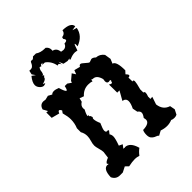

<svg xmlns="http://www.w3.org/2000/svg" viewBox="-178 -697 799 799"><g transform="rotate(-45 222.0 -297.0)"><path d="M112.8 6.8 99.6 -5.9 75.7 6.3H59.1Q36.6 6.3 26.4 -15.1Q27.8 -61.5 52.7 -61.5L56.2 -59.6L59.1 -63.5L54.7 -64.9Q54.7 -73.2 75.7 -81.1L79.6 -110.8Q79.6 -118.7 75.2 -134Q70.8 -149.4 70.8 -156.7Q70.8 -167.5 75 -180.9Q79.1 -194.3 79.1 -205.6Q79.1 -221.7 70.8 -235.8V-258.8Q79.6 -279.8 79.6 -303.2Q79.6 -319.8 72.8 -344.7L80.1 -355Q75.2 -364.3 70.8 -364.3Q66.4 -364.3 62.5 -354.5L27.3 -363.8V-395.5L36.6 -394.5L25.4 -415Q31.2 -437 51.3 -437L63 -435.5L81.1 -439.9L97.7 -430.7Q102.5 -436.5 112.8 -436.5Q122.1 -436.5 136.2 -430.7Q145 -399.9 151.4 -399.9Q155.3 -399.9 159.2 -418.9H173.8L189.9 -407.7L192.9 -415.5L217.3 -436L227.5 -419.9L234.4 -437.5L260.7 -430.7Q264.2 -438 270 -438Q274.9 -438 286.9 -426.8Q298.8 -415.5 303.2 -415.5L317.4 -420.4Q326.2 -420.4 335.4 -411.1Q356 -410.2 369.6 -392.1L374 -364.3L365.7 -344.2Q383.8 -340.8 383.8 -287.1L372.6 -274.9Q380.9 -266.6 380.9 -262.2Q380.9 -256.8 371.6 -256.3L372.1 -232.9L375.5 -233.9Q379.9 -233.9 379.9 -225.6Q379.9 -217.8 371.6 -187V-168.5Q377.9 -168 377.9 -160.6Q377.9 -154.3 373.5 -142.6V-128.9L385.3 -129.9L374 -96.2Q378.4 -59.6 410.2 -49.8L414.6 -26.9L403.8 -5.9Q397.5 -2.4 388.2 -2.4Q378.9 -2.4 372.6 -5.9Q358.4 0 343.3 0Q327.6 0 311 -5.9L290 5.4Q290 2 284.7 0Q279.3 -2 272.9 -5.1Q266.6 -8.3 261.2 -14.9Q255.9 -21.5 255.9 -34.7Q255.9 -49.3 260.7 -59.1Q299.8 -60.1 299.8 -81.5L297.9 -92.8Q307.6 -105.5 307.6 -114.3Q307.6 -123 297.4 -129.9L293 -152.3Q303.2 -172.9 303.2 -186Q303.2 -202.6 285.2 -205.6L307.6 -245.1H294.4L293.9 -293.5Q300.3 -288.6 304.7 -288.6Q309.6 -288.6 309.6 -294.9Q312 -296.9 312 -299.3Q312 -301.3 310.1 -303.2L302.2 -301.8Q291.5 -301.8 291.5 -314.9L293 -326.2Q284.7 -357.4 263.7 -357.4Q259.8 -357.4 256.3 -360.4L254.9 -351.1Q246.6 -354.5 232.4 -354.5Q205.1 -354.5 185.5 -332.5L167 -339.4L163.1 -322.8Q147.9 -313.5 147.9 -299.3L148.9 -291.5Q138.2 -272 138.2 -263.2H144Q142.6 -260.3 142.6 -258.8Q142.6 -257.8 143.8 -257.1Q145 -256.3 146.7 -254.9Q148.4 -253.4 148.4 -250Q149.9 -247.6 149.9 -245.6Q149.9 -244.1 148.2 -242.7Q146.5 -241.2 146.5 -237.8Q146.5 -225.1 155.3 -205.6Q144 -180.2 144 -171.9Q144 -161.6 150.9 -161.6L154.8 -162.1L159.7 -158.7L148.9 -145Q154.3 -138.2 154.3 -127.4Q154.3 -115.2 143.1 -84.5L158.7 -77.1L146.5 -61L151.4 -62.5Q152.3 -60.5 153.3 -60.5Q154.3 -60.5 155.8 -62Q185.1 -62 197.3 -17.6Q184.6 -8.8 173.8 5.9Q161.1 2 151.4 2Q134.3 2 112.8 6.8ZM152.8 -599.6H170.4Q186.5 -587.9 211.4 -587.9H215.3Q227.5 -579.1 227.5 -564.9L227.1 -558.6Q246.6 -555.2 249.5 -530.8L261.7 -528.8Q277.8 -528.8 283.7 -544.9Q298.8 -545.4 298.8 -552.2Q298.8 -555.7 293.5 -562.5L295.4 -570.3Q314 -572.8 316.9 -589.8Q364.3 -588.9 366.2 -564L346.2 -560.5L365.7 -554.7Q358.9 -514.6 314 -498L314.5 -506.3Q314.5 -513.7 312.5 -513.7Q310.1 -513.7 301.3 -486.3L288.1 -488.3Q272.5 -488.3 256.3 -480.5H250.5L254.4 -486.3L241.2 -484.4L221.2 -488.3L212.4 -508.8L214.4 -491.2Q209.5 -502 203.6 -502L198.7 -500Q193.4 -530.3 170.4 -546.9L155.8 -547.4L162.1 -553.7L151.9 -551.8L148.9 -545.9L141.1 -548.8Q133.3 -539.6 133.3 -527.8L129.9 -517.1L124.5 -515.6L130.4 -511.2L124 -504.9Q124 -494.6 100.6 -489.3L110.8 -484.9Q104 -481 98.6 -481Q95.2 -481 90.8 -483.2Q86.4 -485.4 82.8 -489.3Q79.1 -493.2 76.4 -498.3Q73.7 -503.4 73.7 -509.8Q73.7 -525.4 91.3 -546.9L106.4 -536.1L96.2 -550.8L100.1 -568.4L106 -567.9Q114.7 -567.9 119.1 -571.8Q123.5 -575.7 126 -580.1Q128.4 -584.5 130.1 -588.4Q131.8 -592.3 135.7 -592.3L140.6 -591.3Q146 -591.3 152.8 -599.6Z"/></g></svg>

Font: Truetypewriter PolyglOTT
Style: Regular
Weight: 400
Designer: Sergey Beatoff a.k.a. Sam_T
Version: Version 3.76